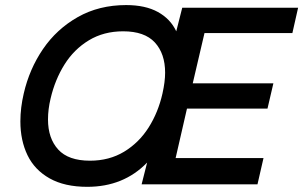

<svg xmlns="http://www.w3.org/2000/svg" viewBox="-20 -720 1185 750"><path d="M59.6 -246.1Q59.6 -298.8 72.8 -355Q94.7 -450.2 147.9 -528.3Q201.2 -606.4 283.9 -653.3Q366.7 -700.2 472.7 -700.2Q547.9 -700.2 596.9 -673.1Q646 -646 668.5 -597.7L691.9 -689.9H1144.5L1122.1 -590.8H778.8L732.9 -394.5H1047.9L1024.9 -295.9H710.4L666 -102.5H1009.3L985.8 0H533.2L554.7 -85Q462.9 9.8 320.8 9.8Q232.4 9.8 173.8 -23.2Q115.2 -56.2 87.4 -113.8Q59.6 -171.4 59.6 -246.1ZM614.7 -355Q625 -400.9 625 -436Q625 -510.3 585 -554Q544.9 -597.7 460.9 -597.7Q385.3 -597.7 327.1 -562.5Q269 -527.3 231.9 -468Q194.8 -408.7 177.7 -335.4Q167.5 -293 167.5 -253.4Q167.5 -179.7 207.3 -136Q247.1 -92.3 331.5 -92.3Q406.7 -92.3 464.8 -127.4Q522.9 -162.6 560.5 -221.9Q598.1 -281.2 614.7 -355Z"/></svg>

Font: Acari Sans SemiBold
Style: Italic
Weight: 600
Italic angle: -13°
Designer: Alfredo Marco Pradil and Stefan Peev
Foundry: Hanken Design Co.
Version: Version 1.045;January 11, 2019;FontCreator 11.5.0.2425 64-bi